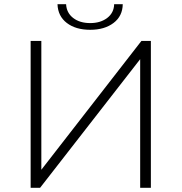

<svg xmlns="http://www.w3.org/2000/svg" viewBox="-20 -895 865 915"><path d="M126 0V-700H177V-86L654 -700H699V0H648V-613L171 0ZM410 -753Q341 -753 298.5 -785.5Q256 -818 254 -875H295Q297 -834 328.5 -809.5Q360 -785 410 -785Q459 -785 491 -809.5Q523 -834 524 -875H565Q564 -818 521 -785.5Q478 -753 410 -753Z"/></svg>

Font: MOST Montserrat Light
Style: Regular
Weight: 300
Designer: Julieta Ulanovsky
Foundry: Julieta Ulanovsky
Version: Version 8.000;March 11, 2024;FontCreator 15.0.0.2926 64-bit